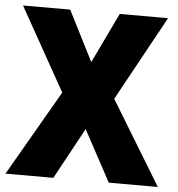

<svg xmlns="http://www.w3.org/2000/svg" viewBox="-52 -763 752 811"><g transform="rotate(5 324.5 -357.0)"><path d="M647 0H439L322 -217L204 0H1L210 -362L13 -714H213L321 -501L423 -714H628L431 -355Z"/></g></svg>

Font: Noto Sans SemiCondensed Black
Style: Regular
Weight: 900
Width: 4
Designer: Monotype Design Team
Foundry: Monotype Imaging Inc.
Version: Version 2.013; ttfautohint (v1.8.4.7-5d5b)